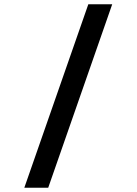

<svg xmlns="http://www.w3.org/2000/svg" viewBox="-20 -770 640 900"><path d="M94 110 394 -750H506L206 110Z"/></svg>

Font: Geist Mono SemiBold
Style: Regular
Weight: 600
Monospace: yes
Designer: Basement.studio, Andrés Briganti, Mateo Zaragoza
Foundry: Basement.studio, Vercel, Andrés Briganti, Guido Ferreyra, Mateo Zaragoza
Version: Version 1.500; ttfautohint (v1.8.4.7-5d5b)